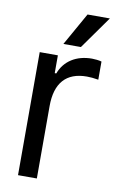

<svg xmlns="http://www.w3.org/2000/svg" viewBox="-85 -791 513 839"><g transform="rotate(10 171.5 -372.0)"><path d="M56.6 0H140.1V-321.3C140.1 -423.8 187 -476.6 278.3 -476.6C293.5 -476.6 310.5 -475.1 329.6 -471.7V-552.2C319.3 -555.7 297.9 -557.6 287.1 -557.6C218.3 -557.6 165.5 -524.9 144 -466.8H137.2V-545.9H56.6ZM152.3 -599.1H230L333 -744.1H233.9Z"/></g></svg>

Font: Guggenheim Sans Display
Style: Regular
Weight: 400
Designer: Modified by Tom Baber under direction of Pentagram Design 2023
Foundry: rsms
Version: Version 1.001;Glyphs 3.1.2 (3151)